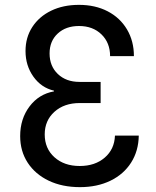

<svg xmlns="http://www.w3.org/2000/svg" viewBox="-20 -760 640 790"><path d="M309 10Q236 10 180.5 -16.5Q125 -43 94 -90.5Q63 -138 63 -200Q63 -271 101.5 -322Q140 -373 202 -384V-387Q150 -399 117.5 -444.5Q85 -490 85 -550Q85 -606 113 -649Q141 -692 190.5 -716Q240 -740 305 -740Q372 -740 423 -713.5Q474 -687 502.5 -639Q531 -591 531 -529H433Q433 -584 397.5 -618.5Q362 -653 305 -653Q251 -653 217.5 -622Q184 -591 184 -540Q184 -488 218 -455.5Q252 -423 307 -423H394V-336H308Q244 -336 204 -300Q164 -264 164 -207Q164 -149 204 -113Q244 -77 308 -77Q371 -77 411 -111.5Q451 -146 453 -202H551Q550 -139 519.5 -91Q489 -43 434.5 -16.5Q380 10 309 10Z"/></svg>

Font: JetBrainsMono NFM Medium
Style: Regular
Weight: 500
Monospace: yes
Designer: Philipp Nurullin, Konstantin Bulenkov
Foundry: JetBrains
Version: Version 2.304; ttfautohint (v1.8.4.7-5d5b);Nerd Fonts 3.3.0